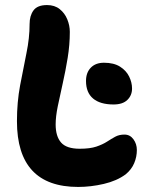

<svg xmlns="http://www.w3.org/2000/svg" viewBox="-20 -730 580 759"><path d="M289 9Q47 9 47 -251Q47 -326 59.5 -392.5Q72 -459 84.5 -519.5Q97 -580 97 -635Q97 -668 112.5 -689Q128 -710 166 -710Q196 -710 216 -694Q236 -678 246 -653.5Q256 -629 256 -604Q256 -553 247.5 -501Q239 -449 228 -400.5Q217 -352 208.5 -310.5Q200 -269 200 -238Q200 -191 221.5 -166.5Q243 -142 295 -142Q336 -142 361 -150.5Q386 -159 403 -170Q420 -181 435.5 -189.5Q451 -198 472 -198Q494 -198 507.5 -179.5Q521 -161 521 -137Q521 -110 510.5 -85Q500 -60 477 -41Q442 -15 390.5 -3Q339 9 289 9ZM429 -317Q376 -317 348 -340.5Q320 -364 320 -410Q320 -443 339 -462.5Q358 -482 391 -482Q430 -482 454.5 -466.5Q479 -451 490.5 -427.5Q502 -404 502 -380Q502 -353 483.5 -335Q465 -317 429 -317Z"/></svg>

Font: Shantell Sans Normal
Style: Bold
Weight: 700
Designer: Stephen Nixon, Anya Danilova, Shantell Martin
Foundry: Arrow Type
Version: Version 1.009;[a7da0bfa3]